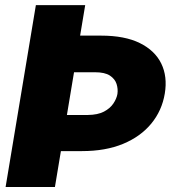

<svg xmlns="http://www.w3.org/2000/svg" viewBox="-20 -748 735 768"><path d="M123.5 -727.5H320.8L199.7 0H2.4ZM193.8 -605.5H384.3Q479 -605.5 539.3 -575.7Q599.6 -545.9 625 -493.9Q650.4 -441.9 639.2 -374Q627.9 -305.7 585.2 -253.7Q542.5 -201.7 472.4 -172.6Q402.3 -143.6 308.1 -143.6H117.7L141.1 -288.1H331.5Q371.1 -288.6 395.8 -301.5Q420.4 -314.5 433.3 -333.7Q446.3 -353 449.7 -372.1Q452.6 -392.1 446.3 -412.1Q439.9 -432.1 419.7 -445.6Q399.4 -459 359.9 -459H170.4Z"/></svg>

Font: Inter 16pt Black
Style: Italic
Weight: 900
Italic angle: -9.3988°
Version: Version 4.001;git-66647c0bb